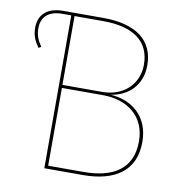

<svg xmlns="http://www.w3.org/2000/svg" viewBox="-78 -754 783 826"><g transform="rotate(10 314.0 -340.5)"><path d="M395.3 -360.9C472 -372.1 529.1 -425.4 529.1 -513C529.1 -622 449.9 -680.9 307.9 -680.9H132.3C61.7 -680.9 25.7 -645.1 25.7 -588.6C25.7 -550 40 -527.7 55 -505.4L66 -512C51.7 -533.6 39.7 -554.4 39.7 -588.6C39.7 -636.4 68.3 -667.7 130.6 -667.7H169.6V0H338.1C473.7 0 565.4 -55 565.4 -183.9C565.4 -298.3 486.6 -355.9 395.3 -360.9ZM310.1 -667.3C442.6 -667.3 514.3 -613.6 514.3 -512.6C514.3 -427.7 450.6 -366.6 358 -366.6H184V-667.3ZM339.1 -13.6H184V-353.4H363C471.3 -353.4 550.6 -293.3 550.6 -183.9C550.6 -61 463.1 -13.6 339.1 -13.6Z"/></g></svg>

Font: Fira Sans Hair
Style: Regular
Weight: 100
Designer: bBox Type GmbH & Carrois Corporate GbR & Edenspiekermann AG
Foundry: bBox Type GmbH & Carrois Corporate GbR & Edenspiekermann AG
Version: Version 4.300;PS 004.300;hotconv 1.0.88;makeotf.lib2.5.64775